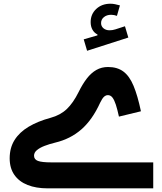

<svg xmlns="http://www.w3.org/2000/svg" viewBox="-20 -1032 890 1052"><path d="M637.1 -1002.4Q622.8 -1006.6 609.9 -1009.1Q597.1 -1011.6 585.2 -1011.6Q537.8 -1011.6 507.2 -982.9Q476.7 -954.3 476.7 -910.8Q476.7 -887.2 486.5 -869.5Q496.3 -851.9 514 -843.1V-838.2L438.7 -816.4L457.2 -753.8L683.1 -826.3L664.7 -888.1L612.1 -871.1Q596.3 -866 580.5 -866Q560.2 -866 547 -877Q533.8 -888.1 533.8 -905.6Q533.8 -925.6 549.5 -938.3Q565.1 -951 589 -951Q597.2 -951 605.2 -949.4Q613.1 -947.8 620.7 -945.1ZM631.7 -393.1 752.2 -422.3Q734.1 -508.2 711.8 -561.6Q689.5 -615 656.3 -639.9Q623 -664.9 571.9 -664.9Q536.6 -664.9 508.1 -648.8Q479.7 -632.7 456 -602.2Q432.4 -571.7 410.9 -528Q380.9 -467.5 345.6 -434.2Q310.3 -400.9 257.2 -386.5Q187.3 -367.6 137.1 -337.7Q86.8 -307.8 59.9 -265Q33 -222.2 33 -164.6Q33 -110.6 58.7 -73.8Q84.4 -37 131.1 -18.5Q177.8 0 240.9 0H819.6V-142.3H260Q209.4 -142.3 188 -150.3Q166.5 -158.2 166.5 -179Q166.5 -196 182 -209.2Q197.4 -222.3 223.9 -232.6Q250.5 -242.9 283.2 -250.8Q365.7 -270.5 426 -323.1Q486.2 -375.7 528.8 -469.4Q533.9 -480.2 540 -489.8Q546.1 -499.3 553.8 -505.1Q561.5 -510.8 570.9 -510.8Q585.9 -510.8 596.1 -497.6Q606.3 -484.4 614.8 -458.3Q623.2 -432.1 631.7 -393.1Z"/></svg>

Font: Estedad VF
Style: Regular
Weight: 100
Designer: Amin Abedi
Version: Version 7.3